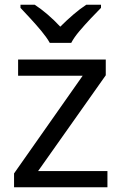

<svg xmlns="http://www.w3.org/2000/svg" viewBox="-20 -786 510 806"><path d="M431 0H39V-58L327 -468H56V-536H424V-470L140 -68H431ZM189 -606Q176 -629 154 -655.5Q132 -682 108 -708Q84 -734 66 -753V-766H126Q152 -749 180 -725Q208 -701 233 -674Q260 -701 288 -725Q316 -749 342 -766H404V-753Q385 -734 360.5 -708Q336 -682 313.5 -655.5Q291 -629 279 -606Z"/></svg>

Font: Noto Sans Coptic
Style: Regular
Weight: 400
Designer: Monotype Design Team, Denis Moyogo Jacquerye
Foundry: Monotype Imaging Inc.
Version: Version 2.002; ttfautohint (v1.8.4.7-5d5b)